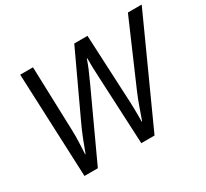

<svg xmlns="http://www.w3.org/2000/svg" viewBox="-143 -929 1228 1144"><g transform="rotate(-30 471.5 -357.0)"><path d="M137 0 107 -714H195L209 -279Q211 -238 209 -194Q207 -150 205 -110H208Q222 -149 242 -199.5Q262 -250 283 -294L479 -714H570L590 -296Q593 -249 594 -198Q595 -147 594 -110H597Q611 -148 626.5 -193Q642 -238 661 -282L848 -714H943L619 0H528L506 -460Q504 -493 503 -530.5Q502 -568 502 -599H499Q489 -569 476 -538Q463 -507 440 -457L229 0Z"/></g></svg>

Font: Noto Sans
Style: Italic
Weight: 400
Italic angle: -12°
Designer: Monotype Design Team
Foundry: Monotype Imaging Inc.
Version: Version 2.013; ttfautohint (v1.8.4.7-5d5b)